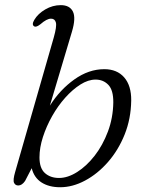

<svg xmlns="http://www.w3.org/2000/svg" viewBox="-20 -738 568 766"><path d="M194.5 -588.5Q207 -632.5 203 -648Q199 -663.5 183.5 -663.5Q166.5 -663.5 141.5 -641.5Q125 -628.5 117 -632.5Q105 -639 117 -659Q131.5 -683.5 160.8 -700.5Q190 -717.5 222.5 -717.5Q258 -717.5 270.8 -692Q283.5 -666.5 267 -611.5L179 -316.5Q219 -380 276.5 -421Q334 -462 396 -462Q447 -462 475.5 -429.2Q504 -396.5 503.5 -337.5Q502.5 -264 477.2 -201.2Q452 -138.5 410.5 -91.2Q369 -44 319.2 -17.5Q269.5 9 220 9Q175.5 9 145.8 -10Q116 -29 106.5 -67L80 -16Q67.5 2 53 2Q41 2 36 -8.8Q31 -19.5 40.5 -52ZM361.5 -420.5Q332 -420.5 300.8 -400.8Q269.5 -381 240.2 -348.2Q211 -315.5 188 -274.8Q165 -234 151.2 -191.2Q137.5 -148.5 137.5 -110Q137.5 -67 159.2 -47.5Q181 -28 215.5 -28Q250.5 -28 288 -51.8Q325.5 -75.5 357.8 -117Q390 -158.5 410.5 -213Q431 -267.5 432 -329Q432.5 -378.5 412.2 -399.5Q392 -420.5 361.5 -420.5Z"/></svg>

Font: Fraunces 9pt S050 Light
Style: Italic
Weight: 300
Italic angle: -16°
Version: Version 1.000; ttfautohint (v1.8.3)